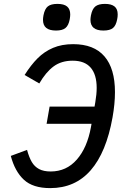

<svg xmlns="http://www.w3.org/2000/svg" viewBox="-20 -955 640 987"><path d="M35.5 -153.5 119 -184.5Q129.5 -146 143.5 -122.2Q157.5 -98.5 180.8 -86Q204 -73.5 240.5 -73.5Q321.5 -73.5 375 -134.8Q428.5 -196 447.5 -301.5L450.5 -318.5H219.5L235 -407H466L470 -430Q477 -471 477 -503Q477 -571.5 446.2 -607.2Q415.5 -643 353.5 -643Q295.5 -643 255.8 -613.8Q216 -584.5 182 -526L106.5 -569.5Q139 -621 173.5 -655.5Q208 -690 252.8 -709Q297.5 -728 356 -728Q463 -728 517 -665.2Q571 -602.5 571 -481.5Q571 -421.5 558.5 -351.5Q526.5 -172 446.5 -80Q366.5 12 238 12Q149 12 102.8 -31Q56.5 -74 35.5 -153.5ZM201 -853.5Q201 -862.5 203.5 -876.5Q210 -909.5 226 -922.2Q242 -935 275.5 -935Q309 -935 325 -921.5Q341 -908 341 -880.5Q341 -871 338.5 -856Q332.5 -824 316.5 -811Q300.5 -798 268 -798Q234.5 -798 217.8 -811.5Q201 -825 201 -853.5ZM445 -853Q445 -862 447.5 -876Q454 -909 470.2 -922Q486.5 -935 519.5 -935Q552 -935 568.5 -922Q585 -909 585 -881Q585 -868 582.5 -856.5Q576.5 -824 560.8 -811Q545 -798 511.5 -798Q445 -798 445 -853Z"/></svg>

Font: JuliaMono MediumItalic
Style: Regular
Weight: 500
Italic angle: -9°
Monospace: yes
Designer: cormullion
Foundry: corm
Version: Version 0.049; ttfautohint (v1.8.4)